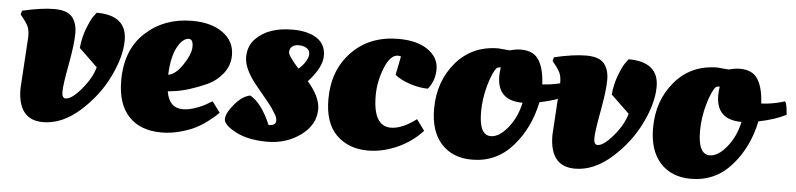

<svg xmlns="http://www.w3.org/2000/svg" viewBox="-36 -599 3178 767"><g transform="rotate(5 1553.5 -215.5)"><path d="M49 -114 62 -323Q62 -350 54.5 -365.5Q47 -381 24 -409L28 -424Q105 -442 156 -442Q207 -442 227.5 -418.5Q248 -395 248 -352Q248 -309 232.5 -226Q217 -143 217 -116.5Q217 -90 232 -90Q256 -90 294.5 -135.5Q333 -181 345 -225L271 -296Q275 -338 289 -374.5Q303 -411 314 -426L326 -442Q447 -442 447 -342Q447 -277 407.5 -195.5Q368 -114 297 -51Q226 12 150 12Q49 12 49 -114Z M447 -181Q447 -305 522.5 -374Q598 -443 709 -443Q786 -443 832.5 -409.5Q879 -376 879 -320Q879 -279 854 -247Q829 -215 793 -198Q717 -164 661 -157L636 -154Q647 -88 702 -88Q726 -88 755 -98.5Q784 -109 801 -120L818 -130L850 -87Q850 -87 839 -76Q833 -70 810.5 -52.5Q788 -35 763.5 -22Q739 -9 701 1.5Q663 12 625 12Q540 12 493.5 -37.5Q447 -87 447 -181ZM702 -370Q677 -370 656 -331Q635 -292 632 -220Q661 -224 690 -267.5Q719 -311 719 -340.5Q719 -370 702 -370Z M1241 -135Q1241 -73 1183.5 -30.5Q1126 12 1049 12Q972 12 922.5 -14Q873 -40 873 -63.5Q873 -87 903.5 -123.5Q934 -160 966 -166Q1012 -141 1049 -55Q1078 -55 1078 -74Q1078 -88 1070 -100Q1062 -112 1058 -119Q1054 -126 1044 -138.5Q1034 -151 1029 -157Q1004 -187 984 -212Q936 -272 936 -317.5Q936 -363 965 -392Q1015 -443 1112 -443Q1173 -443 1209 -419.5Q1245 -396 1245 -349.5Q1245 -303 1190 -243Q1241 -184 1241 -135ZM1148 -290Q1162 -300 1174 -318.5Q1186 -337 1186 -352Q1186 -367 1173 -375Q1160 -383 1142 -383Q1124 -383 1114.5 -374.5Q1105 -366 1105 -352Q1105 -338 1148 -290Z M1540 -376Q1509 -376 1487 -321Q1465 -266 1465 -210Q1465 -87 1536 -87Q1581 -87 1638 -130L1670 -86Q1628 -40 1569.5 -14Q1511 12 1453 12Q1375 12 1326.5 -35.5Q1278 -83 1278 -179Q1278 -295 1349.5 -369Q1421 -443 1537 -443Q1612 -443 1655 -412.5Q1698 -382 1698 -335.5Q1698 -289 1670 -255Q1637 -255 1598.5 -267.5Q1560 -280 1537 -299L1552 -374Q1546 -376 1540 -376Z M1870 12Q1792 12 1747 -37.5Q1702 -87 1702 -177Q1702 -287 1767 -363.5Q1832 -440 1938 -440L1983 -436Q2007 -443 2028 -443Q2078 -443 2099.5 -409Q2121 -375 2124 -312Q2166 -314 2204 -325L2218 -329Q2225 -322 2228 -287L2229 -276Q2184 -253 2119 -240Q2097 -134 2032 -61Q1967 12 1870 12ZM1890 -181Q1890 -88 1937 -88Q1970 -88 2004.5 -130Q2039 -172 2052 -232Q1950 -232 1950 -330Q1950 -347 1953 -365Q1943 -365 1938 -362Q1921 -344 1905.5 -289.5Q1890 -235 1890 -181Z M2182 -114 2195 -323Q2195 -350 2187.5 -365.5Q2180 -381 2157 -409L2161 -424Q2238 -442 2289 -442Q2340 -442 2360.5 -418.5Q2381 -395 2381 -352Q2381 -309 2365.5 -226Q2350 -143 2350 -116.5Q2350 -90 2365 -90Q2389 -90 2427.5 -135.5Q2466 -181 2478 -225L2404 -296Q2408 -338 2422 -374.5Q2436 -411 2447 -426L2459 -442Q2580 -442 2580 -342Q2580 -277 2540.5 -195.5Q2501 -114 2430 -51Q2359 12 2283 12Q2182 12 2182 -114Z M2748 12Q2670 12 2625 -37.5Q2580 -87 2580 -177Q2580 -287 2645 -363.5Q2710 -440 2816 -440L2861 -436Q2885 -443 2906 -443Q2956 -443 2977.5 -409Q2999 -375 3002 -312Q3044 -314 3082 -325L3096 -329Q3103 -322 3106 -287L3107 -276Q3062 -253 2997 -240Q2975 -134 2910 -61Q2845 12 2748 12ZM2768 -181Q2768 -88 2815 -88Q2848 -88 2882.5 -130Q2917 -172 2930 -232Q2828 -232 2828 -330Q2828 -347 2831 -365Q2821 -365 2816 -362Q2799 -344 2783.5 -289.5Q2768 -235 2768 -181Z"/></g></svg>

Font: Oleo Script Swash Caps
Style: Bold
Weight: 700
Designer: Soytutype
Foundry: Soytutype
Version: Version 1.002